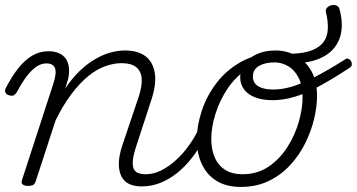

<svg xmlns="http://www.w3.org/2000/svg" viewBox="-34 -718 1407 757"><path d="M526 17Q495 17 474.5 7Q454 -3 444 -24Q434 -45 434.5 -74Q435 -103 447 -141L514 -340Q527 -381 524.5 -409.5Q522 -438 502.5 -453.5Q483 -469 445 -469Q415 -469 381 -457Q347 -445 313.5 -417.5Q280 -390 247.5 -347Q215 -304 185 -243L107 -4Q104 6 97.5 10.5Q91 15 76 15Q64 15 56.5 10Q49 5 52 -6L176 -387Q190 -430 183 -449Q176 -468 149 -468Q129 -468 110 -455.5Q91 -443 71.5 -417.5Q52 -392 32 -354Q26 -346 21 -342.5Q16 -339 3 -342Q-9 -345 -12.5 -353Q-16 -361 -11 -371Q11 -414 36.5 -447Q62 -480 92 -498Q122 -516 157 -516Q181 -516 198 -508.5Q215 -501 225 -487Q235 -473 237.5 -453Q240 -433 235 -408L223 -369Q252 -412 282.5 -440.5Q313 -469 344 -486.5Q375 -504 404 -511.5Q433 -519 458 -519Q508 -519 538 -497.5Q568 -476 576 -432Q584 -388 562 -322L500 -132Q484 -80 492 -55.5Q500 -31 541 -31Q549 -31 553.5 -23.5Q558 -16 556 -7Q554 2 546.5 9.5Q539 17 526 17Z M525 17Q514 17 509.5 9.5Q505 2 506.5 -7Q508 -16 516.5 -23.5Q525 -31 540 -31Q571 -31 600.5 -45.5Q630 -60 659 -86Q688 -112 712 -146Q736 -180 753 -217Q758 -228 766.5 -227.5Q775 -227 782 -220.5Q789 -214 786 -203Q766 -157 738.5 -117Q711 -77 677.5 -47Q644 -17 605.5 0Q567 17 525 17Z M915 19Q859 19 820.5 -4.5Q782 -28 762 -70.5Q742 -113 742 -168Q742 -223 762 -282.5Q782 -342 821 -392.5Q860 -443 918 -475Q976 -507 1052 -507L1049 -476Q989 -476 942 -446Q895 -416 863.5 -369Q832 -322 815.5 -269Q799 -216 799 -170Q799 -128 813 -96.5Q827 -65 854.5 -48Q882 -31 921 -31Q981 -31 1025 -61Q1069 -91 1099 -138Q1129 -185 1144 -237.5Q1159 -290 1159 -334Q1159 -381 1143 -412Q1127 -443 1101.5 -457.5Q1076 -472 1049 -472Q1011 -472 987 -458Q963 -444 963 -416Q963 -400 972 -388.5Q981 -377 999.5 -371Q1018 -365 1045 -365Q1079 -365 1118.5 -377Q1158 -389 1208.5 -415Q1259 -441 1327 -484Q1334 -489 1340.5 -486Q1347 -483 1350.5 -476.5Q1354 -470 1353 -462.5Q1352 -455 1345 -451Q1278 -407 1224.5 -378Q1171 -349 1126.5 -336Q1082 -323 1041 -323Q1000 -323 971 -334.5Q942 -346 927.5 -366.5Q913 -387 913 -413Q913 -444 930.5 -467.5Q948 -491 979.5 -505Q1011 -519 1052 -519Q1096 -519 1133.5 -498.5Q1171 -478 1193.5 -438Q1216 -398 1216 -339Q1216 -298 1204.5 -249.5Q1193 -201 1169.5 -153.5Q1146 -106 1110 -67Q1074 -28 1025.5 -4.5Q977 19 915 19Z M1304 -684Q1317 -639 1312.5 -599.5Q1308 -560 1284.5 -530Q1261 -500 1216.5 -483.5Q1172 -467 1104 -469L1116 -506Q1168 -508 1198 -520.5Q1228 -533 1242.5 -553.5Q1257 -574 1258.5 -604Q1260 -634 1251 -670Q1249 -680 1255 -687Q1261 -694 1271.5 -697Q1282 -700 1291.5 -696.5Q1301 -693 1304 -684Z"/></svg>

Font: Playwrite CO ExtraLight
Style: Regular
Weight: 250
Version: Version 1.002